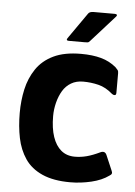

<svg xmlns="http://www.w3.org/2000/svg" viewBox="-49 -680 510 727"><g transform="rotate(5 206.0 -317.0)"><path d="M245 8Q181 8 138.5 -11Q96 -30 73 -64Q50 -98 41 -142Q32 -186 32 -237Q32 -284 41.5 -327Q51 -370 74.5 -405Q98 -440 139.5 -460Q181 -480 244 -480Q288 -480 320.5 -471Q353 -462 378 -441Q385 -434 387.5 -430.5Q390 -427 390 -419V-345Q390 -336 384.5 -335.5Q379 -335 374 -339Q348 -362 319.5 -369Q291 -376 261 -376Q235 -376 215.5 -364.5Q196 -353 184 -333Q172 -313 165.5 -287.5Q159 -262 159 -236Q159 -190 170 -157.5Q181 -125 202 -107.5Q223 -90 254 -90Q277 -90 299.5 -96Q322 -102 349 -115Q366 -123 373 -107L397 -51Q401 -43 399.5 -38.5Q398 -34 391 -30Q365 -11 325 -1.5Q285 8 245 8ZM195 -525Q186 -525 185.5 -528.5Q185 -532 192 -541L257 -634Q262 -642 278 -642H358Q364 -642 366 -639Q368 -636 361 -629L274 -532Q269 -526 265 -525.5Q261 -525 253 -525Z"/></g></svg>

Font: Glory Thin
Style: Bold
Weight: 700
Version: Version 1.011